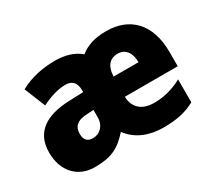

<svg xmlns="http://www.w3.org/2000/svg" viewBox="-113 -766 1084 980"><g transform="rotate(-30 429.0 -276.5)"><path d="M594 -563C526 -563 480 -548 439 -516C401 -548 351 -563 291 -563C217 -563 144 -547 85 -514L135 -390C186 -416 236 -430 276 -430C311 -430 337 -413 337 -363V-352L254 -349C117 -344 32 -292 32 -171C32 -59 101 10 197 10C296 10 344 -15 402 -80C447 -18 521 10 601 10C685 10 737 -3 789 -31V-166C730 -134 675 -123 624 -123C549 -123 511 -164 509 -225H821V-309C821 -476 731 -563 594 -563ZM587 -434C632 -434 658 -399 658 -343H511C514 -410 545 -434 587 -434ZM301 -245 337 -247V-202C337 -155 304 -123 264 -123C234 -123 215 -138 215 -175C215 -217 237 -243 301 -245Z"/></g></svg>

Font: Noto Sans Armenian SemiCondensed Black
Style: Regular
Weight: 900
Width: 4
Designer: Monotype Design Team
Foundry: Monotype Imaging Inc.
Version: Version 2.008